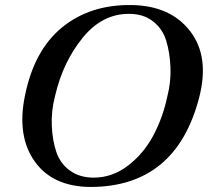

<svg xmlns="http://www.w3.org/2000/svg" viewBox="-20 -726 837 762"><path d="M770 -337Q678 14 342 16Q190 16 118 -85Q46 -186 79 -346Q115 -526 226 -617Q337 -708 501 -706Q656 -704 734.5 -602.5Q813 -501 770 -337ZM644 -343Q659 -401 656.5 -459.5Q654 -518 639.5 -565Q625 -612 587 -641.5Q549 -671 493 -671Q386 -672 308 -576Q230 -480 199 -347Q183 -286 185.5 -227.5Q188 -169 203.5 -123Q219 -77 257.5 -49Q296 -21 352 -21Q425 -21 487 -68Q549 -115 587.5 -186.5Q626 -258 644 -343Z"/></svg>

Font: GFS Artemisia
Style: Italic
Weight: 400
Italic angle: -12°
Designer: Takis Katsoulidis and George D. Matthiopoulos
Foundry: George Matthiopoulos and Takis Katsoulidis
Version: Version 1.0